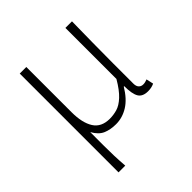

<svg xmlns="http://www.w3.org/2000/svg" viewBox="-182 -604 907 907"><g transform="rotate(-45 271.5 -150.0)"><path d="M92 180V-480H136V-178Q136 -107 161 -67.5Q186 -28 242 -28Q267 -28 291.5 -35Q316 -42 342.5 -66.5Q369 -91 397 -139V-480H441Q440 -410 439 -340.5Q438 -271 438 -203Q438 -135 438 -67Q438 -49 446.5 -40Q455 -31 468 -31Q476 -31 482 -32.5Q488 -34 496 -37L504 -1Q496 3 485.5 5.5Q475 8 462 8Q426 8 412.5 -14.5Q399 -37 399 -89H396Q365 -37 326.5 -13Q288 11 245 11Q208 11 180 -1Q152 -13 132 -49Q132 5 132 41Q132 77 133 108Q134 139 137 180Z"/></g></svg>

Font: Source Sans 3 Light
Style: Regular
Weight: 300
Designer: Paul D. Hunt
Foundry: Adobe
Version: Version 3.052;hotconv 1.1.0;makeotfexe 2.6.0